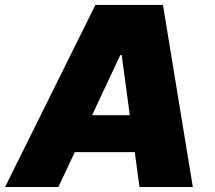

<svg xmlns="http://www.w3.org/2000/svg" viewBox="-43 -747 858 767"><path d="M190.3 0H-22.7L338.1 -727.3H608L727.3 0H514.2L495.4 -139.2H255.7ZM324.9 -286.9H475.5L443.2 -527H437.5Z"/></svg>

Font: Karasuma Gothic
Style: Italic
Weight: 900
Italic angle: -9.39999°
Designer: Rasmus Andersson / Ryoko Nishizuka
Foundry: Genbu
Version: Version 1.00